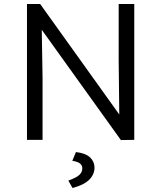

<svg xmlns="http://www.w3.org/2000/svg" viewBox="-20 -700 806 961"><path d="M115 0ZM652 -680V0L585 1L189 -551L193 -311V0H115V-680H181L577 -127L574 -399V-680ZM322 204Q361 190 376.5 176Q392 162 392 142Q392 128 380.5 118.5Q369 109 342 105L360 61Q409 67 431 88Q453 109 453 139Q453 173 426.5 199.5Q400 226 343 241Z"/></svg>

Font: Martel Sans Light
Style: Regular
Weight: 300
Designer: Dan Reynolds and Mathieu Réguer
Foundry: Dan Reynolds and Mathieu Réguer
Version: Version 1.002; ttfautohint (v1.1) -l 5 -r 5 -G 72 -x 0 -D la